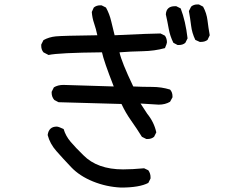

<svg xmlns="http://www.w3.org/2000/svg" viewBox="-20 -784 1040 866"><path d="M526 62Q460 59 399.5 34.5Q339 10 301 -30Q263 -70 234 -103Q205 -136 195 -175Q200 -213 236 -213Q244 -213 267 -202Q276 -171 298.5 -144.5Q321 -118 356 -84Q419 -20 535 -20Q576 -20 630 -25L649 -16Q659 -2 659 15V21L649 41Q609 62 526 62ZM646 -157H640L620 -167Q597 -204 571.5 -240Q546 -276 528 -315L244 -323L225 -333Q213 -347 213 -365V-370L223 -390Q241 -401 266 -401L493 -394Q448 -509 440 -548Q244 -546 199 -536L176 -548Q166 -560 166 -577V-583L176 -603Q201 -617 232 -620Q263 -623 419 -625Q413 -654 404.5 -678.5Q396 -703 394 -730L403 -750Q415 -760 432 -760H438L458 -750Q474 -721 481.5 -688.5Q489 -656 497 -625Q665 -633 704 -633L724 -623Q733 -610 733 -593Q733 -588 724 -567Q677 -554 623 -553Q569 -552 519 -548Q528 -505 581 -394Q624 -392 666 -392Q708 -392 747 -380Q758 -368 758 -350V-345L747 -325Q725 -312 696 -312L614 -317L644 -271Q675 -233 685 -187L675 -167Q663 -157 646 -157ZM787 -581H781L762 -591Q747 -621 741 -654.5Q735 -688 728 -719Q730 -756 769 -756H775L795 -746Q817 -689 826 -611L816 -591Q805 -581 787 -581ZM887 -595H881L861 -604Q846 -635 842 -668Q838 -701 832 -734L842 -754Q853 -764 871 -764H877L896 -754Q912 -725 916 -691.5Q920 -658 926 -625L916 -604Q904 -595 887 -595Z"/></svg>

Font: Xiaolai SC
Style: Regular
Weight: 400
Designer: Nozomi Seto 瀬戸のぞみ
Version: Version 3.11;December 4, 2020;FontCreator 13.0.0.2613 64-bit